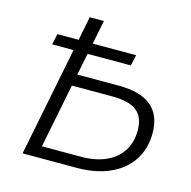

<svg xmlns="http://www.w3.org/2000/svg" viewBox="-108 -849 954 957"><g transform="rotate(15 369.0 -371.0)"><path d="M91 0 239 -742H312L253 -450H468Q691 -450 691 -264Q691 -184 652 -124.5Q613 -65 540.5 -32.5Q468 0 370 0ZM175 -59H377Q450 -59 504 -83Q558 -107 587 -152Q616 -197 616 -258Q616 -327 576 -358.5Q536 -390 450 -390H241ZM93 -563 105 -619H511L499 -563Z"/></g></svg>

Font: MOST Montserrat
Style: Italic
Weight: 400
Italic angle: -11.3°
Designer: Julieta Ulanovsky
Foundry: Julieta Ulanovsky
Version: Version 8.000;March 11, 2024;FontCreator 15.0.0.2926 64-bit